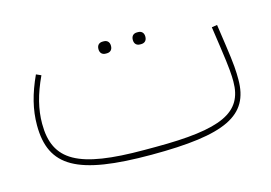

<svg xmlns="http://www.w3.org/2000/svg" viewBox="-66 -544 959 680"><g transform="rotate(-15 413.0 -204.0)"><path d="M477 -376H481C493 -376 502 -383 502 -398C502 -413 493 -420 481 -420H477C465 -420 456 -413 456 -398C456 -383 465 -376 477 -376ZM351 -376H355C367 -376 376 -383 376 -398C376 -413 367 -420 355 -420H351C339 -420 330 -413 330 -398C330 -383 339 -376 351 -376ZM415 12C687 12 781 -34 781 -166C781 -196 780 -221 769 -296L758 -372L738 -369L749 -293C761 -211 762 -186 762 -164C762 -50 678 -11 435 -11H395C153 -11 69 -58 69 -194C69 -247 82 -299 111 -361L93 -369C64 -306 50 -251 50 -194C50 -41 144 12 415 12Z"/></g></svg>

Font: IBM Plex Arabic Thin
Style: Regular
Weight: 100
Designer: Mike Abbink, Paul van der Laan, Pieter van Rosmalen, Wael Morcos, Khajak Apelian
Foundry: Bold Monday
Version: Version 1.0